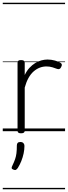

<svg xmlns="http://www.w3.org/2000/svg" viewBox="-20 -950 491 1390"><path d="M132 15Q119 15 113 10.5Q107 6 107 -4V-496Q107 -506 113 -510.5Q119 -515 132 -515Q146 -515 152.5 -510.5Q159 -506 159 -496V-407Q174 -438 193.5 -459Q213 -480 235 -493.5Q257 -507 280 -513Q303 -519 324 -519Q352 -519 378 -511.5Q404 -504 418 -495Q426 -490 427.5 -483Q429 -476 422 -463Q417 -453 410 -450.5Q403 -448 394 -451Q381 -456 360.5 -462.5Q340 -469 316 -469Q291 -469 267.5 -460Q244 -451 223 -432.5Q202 -414 186 -385Q170 -356 159 -316V-4Q159 6 152.5 10.5Q146 15 132 15ZM77 278Q66 274 64.5 267.5Q63 261 70 248Q82 223 89 203Q96 183 99 160Q102 137 102 102Q102 91 108 84.5Q114 78 127 78Q142 78 149.5 86Q157 94 157 106Q157 133 151 161Q145 189 134.5 215.5Q124 242 109 266Q102 276 95 279.5Q88 283 77 278ZM0 410H451V420H0ZM0 -20H451V0H0ZM0 -505H451V-500H0ZM0 -930H451V-920H0Z"/></svg>

Font: Playwrite DE Grund Guides
Style: Regular
Weight: 400
Designer: Veronika Burian, José Scaglione
Foundry: TypeTogether
Version: Version 1.003